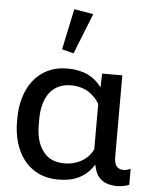

<svg xmlns="http://www.w3.org/2000/svg" viewBox="-57 -881 756 946"><g transform="rotate(5 320.5 -408.0)"><path d="M266 10C340 10 399 -13 440 -77H442C455 -13 487 13 552 17C579 17 605 11 617 5V-74C606 -69 593 -65 583 -65C567 -65 557 -70 549 -78C540 -88 536 -105 536 -130V-529H436L434 -463H432C416 -486 394 -504 365 -519C336 -532 303 -539 265 -539C111 -539 39 -414 39 -273V-257C39 -115 111 10 266 10ZM287 -616 367 -817 272 -833 229 -631ZM291 -72C242 -72 206 -88 183 -121C158 -153 147 -197 147 -252V-280C147 -372 185 -458 289 -458C324 -458 354 -449 379 -433C402 -416 420 -398 430 -377V-154C406 -101 348 -72 291 -72Z"/></g></svg>

Font: Cheyenne Sans Medium
Style: Regular
Weight: 500
Designer: The Public Sans project authors (U.S. Web Design System), Libre Franklin designed by Pablo Impallari and Rodrigo Fuenzal
Foundry: The Cheyenne Sans Project Authors
Version: Version 2.007